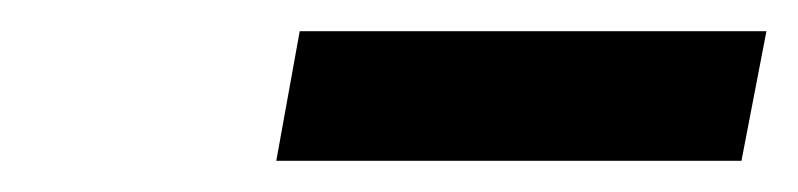

<svg xmlns="http://www.w3.org/2000/svg" viewBox="-20 -746 511 123"><path d="M172 -726H471L455 -643H157Z"/></svg>

Font: TypoPRO Montserrat Alternates
Style: Italic
Weight: 500
Italic angle: -11.3°
Designer: Julieta Ulanovsky
Foundry: Julieta Ulanovsky
Version: Version 6.001